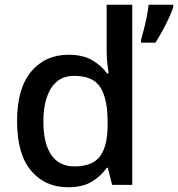

<svg xmlns="http://www.w3.org/2000/svg" viewBox="-20 -780 751 810"><path d="M267 10Q170 10 111 -60Q52 -130 52 -269Q52 -407 111.5 -478Q171 -549 269 -549Q330 -549 369 -526Q408 -503 432 -470H438Q436 -484 433 -511Q430 -538 430 -559V-760H538V0H453L435 -72H430Q407 -38 368 -14Q329 10 267 10ZM294 -78Q371 -78 402.5 -121.5Q434 -165 434 -252V-268Q434 -361 404 -410.5Q374 -460 292 -460Q229 -460 196 -408.5Q163 -357 163 -267Q163 -176 196 -127Q229 -78 294 -78ZM711 -751Q705 -731 693 -705Q681 -679 666 -651.5Q651 -624 636 -600H575V-612Q581 -632 587.5 -658Q594 -684 599.5 -711.5Q605 -739 607 -760H711Z"/></svg>

Font: Noto Sans Javanese Medium
Style: Regular
Weight: 500
Version: Version 2.004